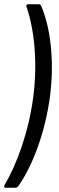

<svg xmlns="http://www.w3.org/2000/svg" viewBox="-26 -783 280 907"><path d="M157 -763H107C100 -763 97 -758 99 -751C133 -655 153 -501 132 -332C111 -162 53 -5 -5 92C-8 99 -6 104 1 104H47C52 104 56 102 60 97C128 1 189 -160 211 -334C232 -505 210 -661 168 -756C165 -761 162 -763 157 -763Z"/></svg>

Font: Barlow Semi Condensed
Style: Italic
Weight: 400
Width: 4
Italic angle: -7°
Designer: Jeremy Tribby
Foundry: Tribby Type
Version: Version 1.422;hotconv 1.0.109;makeotfexe 2.5.65596